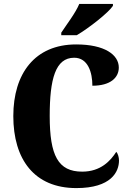

<svg xmlns="http://www.w3.org/2000/svg" viewBox="-20 -951 666 981"><path d="M293 -784V-771H372C435 -808 534 -886 557 -921V-931H385C367 -886 319 -824 293 -784ZM370 10C548 10 588 -73 588 -131C588 -146 583 -166 574 -175C545 -130 495 -74 400 -74C277 -74 234 -156 234 -358C234 -547 263 -656 359 -656C430 -656 452 -580 452 -513C544 -513 587 -554 587 -606C587 -671 515 -724 369 -724C158 -724 48 -575 48 -358C48 -137 155 10 370 10Z"/></svg>

Font: Noto Serif Sinhala Condensed Black
Style: Regular
Weight: 900
Width: 3
Designer: Jelle Bosma - Monotype Design Team
Foundry: Monotype Imaging Inc.
Version: Version 2.007